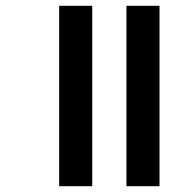

<svg xmlns="http://www.w3.org/2000/svg" viewBox="-20 -642 663 662"><path d="M416 0V-622H530V0ZM184 0V-622H298V0Z"/></svg>

Font: Noto Sans Gurmukhi UI SemiBold
Style: Regular
Weight: 600
Designer: Jelle Bosma - Monotype Design Team
Foundry: Monotype Imaging Inc.
Version: Version 2.004; ttfautohint (v1.8.4.7-5d5b)